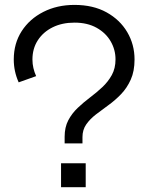

<svg xmlns="http://www.w3.org/2000/svg" viewBox="-20 -782 606 802"><path d="M58 -438Q47.5 -461.5 42.5 -485.2Q37.5 -509 37.5 -533.5Q37.5 -600.5 70.5 -651.8Q103.5 -703 161 -732.2Q218.5 -761.5 291 -761.5Q369 -761.5 425 -730.5Q481 -699.5 511.5 -647.8Q542 -596 542 -533.5Q542 -484.5 526.2 -449.5Q510.5 -414.5 485.8 -388.8Q461 -363 433.2 -343Q405.5 -323 380.5 -303.8Q355.5 -284.5 340 -262Q324.5 -239.5 324.5 -209.5V-183H250V-211Q250 -250.5 265.2 -279.5Q280.5 -308.5 304.8 -331.5Q329 -354.5 356.2 -375Q383.5 -395.5 407.5 -418Q431.5 -440.5 447 -468.5Q462.5 -496.5 462.5 -534Q462.5 -574.5 442.2 -609.5Q422 -644.5 383.5 -666Q345 -687.5 291 -687.5Q239.5 -687.5 200 -668Q160.5 -648.5 138 -613.8Q115.5 -579 115.5 -533.5Q115.5 -515 119.5 -497.8Q123.5 -480.5 131 -464ZM235 -100H338V0H235Z"/></svg>

Font: Hepta Slab
Style: Regular
Weight: 400
Designer: Michael LaGattuta
Foundry: Michael LaGattuta
Version: Version 1.100